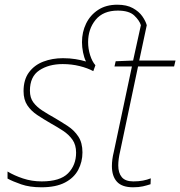

<svg xmlns="http://www.w3.org/2000/svg" viewBox="-20 -785 765 815"><path d="M156 10Q106 10 70 -2.5Q34 -15 12 -27V-57Q40 -40 77.5 -27.5Q115 -15 157 -15Q235 -15 269 -49.5Q303 -84 303 -137Q303 -170 287.5 -192Q272 -214 247.5 -230Q223 -246 196 -261Q165 -279 138.5 -296.5Q112 -314 96 -338Q80 -362 80 -398Q80 -447 103 -478Q126 -509 164 -523.5Q202 -538 247 -538Q276 -538 300.5 -534Q325 -530 345 -524Q337 -540 332.5 -562.5Q328 -585 328 -606Q328 -649 345.5 -685Q363 -721 396.5 -743Q430 -765 478 -765Q518 -765 544 -750.5Q570 -736 584 -716Q598 -696 603 -678L571 -528H725L719 -503H566L490 -143Q486 -126 484 -111Q482 -96 482 -83Q482 -51 497 -33Q512 -15 546 -15Q569 -15 587 -18.5Q605 -22 620 -28L619 -3Q604 2 586.5 6Q569 10 545 10Q498 10 476.5 -13.5Q455 -37 455 -80Q455 -94 457 -109Q459 -124 463 -140L540 -503H466L471 -525L545 -528L578 -678Q572 -698 550 -719Q528 -740 480 -740Q418 -740 386 -701Q354 -662 354 -606Q354 -578 362.5 -551Q371 -524 385 -508L376 -483Q352 -496 318 -504.5Q284 -513 246 -513Q187 -513 147 -486.5Q107 -460 107 -400Q107 -370 121.5 -350.5Q136 -331 160 -315.5Q184 -300 211 -285Q240 -268 267.5 -250Q295 -232 312.5 -205.5Q330 -179 330 -138Q330 -98 312 -64Q294 -30 255.5 -10Q217 10 156 10Z"/></svg>

Font: Noto Sans Disp Thin
Style: Italic
Weight: 100
Italic angle: -12°
Designer: Monotype Design Team
Foundry: Monotype Imaging Inc.
Version: Version 2.000;GOOG;noto-source:20170915:90ef993387c0